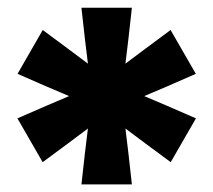

<svg xmlns="http://www.w3.org/2000/svg" viewBox="-20 -790 552 497"><path d="M321.4 -770 312.5 -690 294.5 -541.3 312.5 -392.6 321.4 -312.6H190.8L199.7 -392.6L217.8 -541.3L199.7 -690L190.8 -770ZM486.9 -598.9 413.5 -566.8 275.3 -508.1 155.2 -418.1 90.4 -370.2 25.1 -483.6 98.8 -515.7 236.9 -574.5 357.1 -664.5 421.6 -712.3ZM90.6 -712.3 155.2 -664.5 275.3 -574.5 413.5 -515.7 487.2 -483.6 421.9 -370.2 357.1 -418.1 236.9 -508.1 98.8 -566.8 25.4 -598.9Z"/></svg>

Font: TASA Explorer VF
Style: Regular
Weight: 400
Designer: Weizhong Zhang
Foundry: Local Remote
Version: Version 1.000;Glyphs 3.2 (3192)